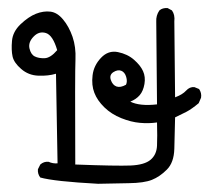

<svg xmlns="http://www.w3.org/2000/svg" viewBox="-20 -273 540 477"><path d="M223.6 183.6Q114.3 177.7 80.1 168Q73.2 159.2 74.2 147.5L80.1 135.7Q88.9 127.9 100.6 128.9Q111.3 133.8 123 132.8L119.1 -89.8Q99.6 -84 75.2 -85Q50.8 -85.9 32.7 -101.6Q14.6 -117.2 11.2 -132.8Q7.8 -148.4 9.8 -171.4Q11.7 -194.3 31.2 -212.9Q50.8 -231.4 69.3 -238.8Q87.9 -246.1 105 -244.1Q122.1 -242.2 136.7 -224.6Q151.4 -207 160.2 -181.6Q168.9 -156.2 167.5 -125.5Q166 -94.7 167 135.7Q269.5 139.6 304.2 138.2Q338.9 136.7 354 124Q369.1 111.3 370.1 88.9Q371.1 66.4 370.1 31.2Q349.6 34.2 327.6 32.2Q305.7 30.3 281.2 20.5Q256.8 10.7 239.3 -6.3Q221.7 -23.4 214.4 -42.5Q207 -61.5 210 -85.9Q212.9 -110.4 231 -129.4Q249 -148.4 272.9 -143.6Q296.9 -138.7 313 -124.5Q329.1 -110.4 335.4 -96.2Q341.8 -82 338.9 -64.5Q335.9 -46.9 327.1 -36.6Q318.4 -26.4 303.7 -20.5Q327.1 -8.8 370.1 -13.7L368.2 -218.8Q367.2 -234.4 376 -247.1Q383.8 -253.9 396.5 -252.9L407.2 -247.1Q415 -236.3 413.1 -219.7L415 -31.2Q433.6 -38.1 442.4 -47.9Q451.2 -57.6 462.9 -56.6L474.6 -51.8Q481.4 -42 479.5 -30.3L473.6 -16.6Q456.1 -2 442.9 4.9Q429.7 11.7 415 18.6Q414.1 62.5 413.1 96.7Q412.1 130.9 394.5 148.4Q377 166 357.4 173.8Q337.9 181.6 299.8 182.1Q261.7 182.6 223.6 183.6ZM293 -62.5Q296.9 -70.3 293.5 -82Q290 -93.8 281.2 -97.2Q272.5 -100.6 261.7 -93.8Q251 -86.9 255.4 -74.2Q259.8 -61.5 269.5 -58.1Q279.3 -54.7 293 -62.5ZM122.1 -148.4Q111.3 -185.5 94.2 -190.9Q77.1 -196.3 63.5 -182.1Q49.8 -168 53.2 -152.8Q56.6 -137.7 66.4 -132.8Q76.2 -127.9 90.8 -128.4Q105.5 -128.9 122.1 -148.4Z"/></svg>

Font: JasonHandwriting4
Style: Regular
Weight: 400
Version: Version 1.01.21